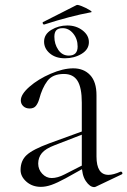

<svg xmlns="http://www.w3.org/2000/svg" viewBox="-20 -756 520 784"><path d="M365 8Q347 8 330.5 -16.5Q314 -41 314 -83V-337Q314 -398 296.5 -426Q279 -454 241 -454Q195 -454 173.5 -425.5Q152 -397 140 -351Q135 -334 126.5 -323.5Q118 -313 101 -313Q85 -313 75 -322.5Q65 -332 65 -346Q65 -371 100.5 -402Q136 -433 187 -455Q238 -477 279 -477Q322 -477 348 -449.5Q374 -422 374 -367V-117Q374 -42 423 -42Q443 -42 472 -55H474Q478 -55 479.5 -50.5Q481 -46 477 -44L372 6Q368 8 365 8ZM64 -62Q64 -100 89 -123Q114 -146 182 -171L325 -223L327 -211L203 -163Q166 -149 151 -131Q136 -113 136 -88Q136 -64 152.5 -46.5Q169 -29 191 -29Q215 -29 244 -44L334 -90L336 -77L248 -28Q213 -9 190 -1Q167 7 147 7Q112 7 88 -14Q64 -35 64 -62ZM160 -586Q160 -616 189.5 -634Q219 -652 255 -652Q291 -652 317 -632Q343 -612 343 -584Q343 -554 313 -536Q283 -518 245 -518Q207 -518 183.5 -538Q160 -558 160 -586ZM297 -566Q297 -597 279 -619Q261 -641 236 -641Q218 -641 210 -632.5Q202 -624 202 -606Q202 -576 218 -552.5Q234 -529 261 -529Q297 -529 297 -566ZM159 -656Q156 -656 154.5 -660.5Q153 -665 156 -666Q221 -699 233 -705L292 -735Q296 -738 313.5 -731Q331 -724 345 -715.5Q359 -707 352 -706Q266 -690 161 -656Z"/></svg>

Font: Cormorant Unicase
Style: Regular
Weight: 400
Designer: Christian Thalmann (Catharsis Fonts)
Foundry: Catharsis Fonts
Version: Version 4.000